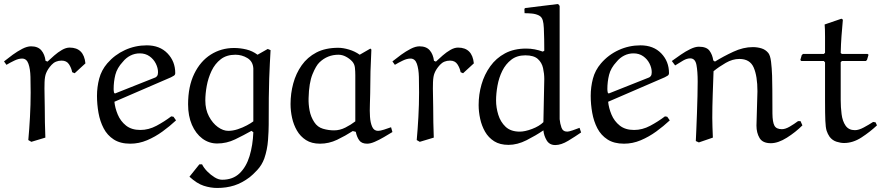

<svg xmlns="http://www.w3.org/2000/svg" viewBox="-20 -704 4394 957"><path d="M352.1 -338.9 339.8 -344.2Q335.9 -365.2 324 -383.5Q312 -401.9 287.1 -401.9Q256.3 -401.9 237.1 -380.9Q217.8 -359.9 210 -339.8Q203.1 -323.7 202.1 -293.9Q201.2 -264.2 202.1 -230.5Q203.1 -196.8 203.1 -169.9Q203.1 -94.7 206.1 -18.1L136.2 2.9L121.1 -5.9Q126 -59.1 129.4 -121.1Q132.8 -183.1 132.8 -243.2Q132.8 -282.2 131.8 -321Q130.9 -359.9 121.8 -386Q112.8 -412.1 89.8 -412.1Q72.8 -412.1 51.8 -402.1Q30.8 -392.1 12.2 -380.9L0 -397.9Q20 -414.1 43.5 -431.2Q66.9 -448.2 91.1 -460.7Q115.2 -473.1 134.8 -473.1Q168.9 -473.1 186 -453.1Q203.1 -433.1 207 -400.9L216.8 -397Q231.9 -411.1 250.5 -427.5Q269 -443.8 289.1 -455.3Q309.1 -466.8 327.1 -466.8Q397.9 -466.8 405.8 -388.2Z M832.5 -318.8 550.3 -196.8Q553.2 -166 566.9 -133.1Q580.6 -100.1 608.2 -78.1Q635.7 -56.2 679.7 -56.2Q720.7 -56.2 760 -77.1Q799.3 -98.1 833.5 -124L844.7 -122.1L857.4 -104Q826.7 -75.2 790 -48.6Q753.4 -22 712.9 -4.9Q672.4 12.2 629.4 12.2Q579.6 12.2 547.1 -8.8Q514.6 -29.8 496.6 -64.5Q478.5 -99.1 470.9 -141.6Q463.4 -184.1 463.4 -226.1Q463.4 -270 474.4 -312Q485.4 -354 514.6 -388.2Q551.8 -431.2 603 -454.6Q654.3 -478 711.4 -478Q776.4 -478 814.9 -438Q853.5 -397.9 853.5 -339.8Q853.5 -331.1 846.9 -326.9Q840.3 -322.8 832.5 -318.8ZM592.3 -396Q563.5 -365.2 554.9 -331.1Q546.4 -296.9 546.4 -259.8Q546.4 -255.9 546.9 -251.5Q547.4 -247.1 548.3 -242.2L552.7 -237.8L754.4 -317.9Q759.3 -319.8 763.4 -325.9Q767.6 -332 767.6 -344.2Q767.6 -365.2 756.6 -387.2Q745.6 -409.2 725.1 -423.6Q704.6 -438 676.8 -438Q651.9 -438 630.1 -427Q608.4 -416 592.3 -396Z M1233.4 -51.8Q1194.3 -29.8 1151.9 -9.3Q1109.4 11.2 1062.5 11.2Q1021.5 11.2 988.5 -13.4Q955.6 -38.1 936.5 -82Q917.5 -126 917.5 -184.1Q917.5 -272.9 948 -335.9Q978.5 -398.9 1030.5 -431.9Q1082.5 -464.8 1146.5 -464.8Q1177.2 -464.8 1207.8 -457.5Q1238.3 -450.2 1263.7 -431.2L1314.5 -460L1328.6 -454.1Q1326.7 -419.9 1325 -386.5Q1323.2 -353 1321.8 -312Q1320.3 -271 1319.8 -215.6Q1319.3 -160.2 1319.3 -82Q1319.3 -53.2 1315.9 -5.6Q1312.5 42 1297.4 85.9Q1285.2 119.1 1262.2 143.6Q1239.3 168 1224.6 179.2Q1186.5 208 1147.5 220.5Q1108.4 232.9 1062.5 232.9Q1029.3 232.9 995.4 221.9Q961.4 210.9 924.3 176.8L973.6 115.2H987.3Q996.1 133.3 1013.2 150.6Q1030.3 168 1049.8 179.9Q1069.3 191.9 1087.4 191.9Q1140.6 191.9 1174.1 159.9Q1207.5 127.9 1223.9 74Q1240.2 20 1242.7 -44.9ZM1242.7 -99.1V-362.8Q1240.7 -397.9 1213.1 -414.6Q1185.5 -431.2 1153.3 -431.2Q1109.4 -431.2 1080.3 -408.7Q1051.3 -386.2 1034.4 -350.6Q1017.6 -314.9 1010.5 -275.9Q1003.4 -236.8 1003.4 -203.1Q1003.4 -158.2 1021.5 -124Q1039.6 -89.8 1065.9 -70.8Q1092.3 -51.8 1117.7 -51.8Q1140.6 -51.8 1165 -59.8Q1189.5 -67.9 1210.4 -79.1Q1231.4 -90.3 1242.7 -99.1Z M1772.9 -431.2 1826.2 -461.9 1831.1 -457Q1825.2 -348.1 1825.2 -238.8Q1825.2 -215.8 1823.7 -183.8Q1822.3 -151.9 1824.2 -121.8Q1826.2 -91.8 1835.2 -71.8Q1844.2 -51.8 1864.3 -51.8Q1875.5 -51.8 1894.3 -57.9Q1913.1 -64 1929.2 -69.8L1936 -45.9Q1916 -33.7 1893.1 -20.3Q1870.1 -6.8 1848.1 2.7Q1826.2 12.2 1810.1 12.2Q1782.2 12.2 1770.3 -4.9Q1758.3 -22 1753.4 -46.9L1738.3 -50.8Q1701.2 -26.9 1660.2 -7.3Q1619.1 12.2 1575.2 12.2Q1533.2 12.2 1505.1 -5.9Q1477.1 -23.9 1460.2 -53Q1443.4 -82 1435.8 -116.5Q1428.2 -150.9 1428.2 -185.1Q1428.2 -238.3 1441.7 -288.1Q1455.1 -337.9 1483.6 -378.4Q1512.2 -418.9 1557.1 -442.4Q1602.1 -465.8 1666 -465.8Q1689.9 -465.8 1719.5 -457Q1749 -448.2 1772.9 -431.2ZM1751 -99.1V-329.1Q1751 -349.1 1749 -366.9Q1747.1 -384.8 1735.4 -397.9Q1722.2 -412.1 1704.1 -421.6Q1686 -431.2 1667 -431.2Q1611.8 -431.2 1572.3 -393.1Q1555.2 -377 1537.6 -334Q1520 -291 1518.1 -214.8Q1517.1 -184.1 1523.2 -152.6Q1529.3 -121.1 1546.4 -95.2Q1562.5 -70.3 1589.8 -62.3Q1617.2 -54.2 1645 -54.2Q1673.8 -54.2 1701.4 -68.1Q1729 -82 1751 -99.1Z M2288.1 -338.9 2275.9 -344.2Q2272 -365.2 2260 -383.5Q2248 -401.9 2223.1 -401.9Q2192.4 -401.9 2173.1 -380.9Q2153.8 -359.9 2146 -339.8Q2139.2 -323.7 2138.2 -293.9Q2137.2 -264.2 2138.2 -230.5Q2139.2 -196.8 2139.2 -169.9Q2139.2 -94.7 2142.1 -18.1L2072.3 2.9L2057.1 -5.9Q2062 -59.1 2065.4 -121.1Q2068.8 -183.1 2068.8 -243.2Q2068.8 -282.2 2067.9 -321Q2066.9 -359.9 2057.9 -386Q2048.8 -412.1 2025.9 -412.1Q2008.8 -412.1 1987.8 -402.1Q1966.8 -392.1 1948.2 -380.9L1936 -397.9Q1956.1 -414.1 1979.5 -431.2Q2002.9 -448.2 2027.1 -460.7Q2051.3 -473.1 2070.8 -473.1Q2105 -473.1 2122.1 -453.1Q2139.2 -433.1 2143.1 -400.9L2152.8 -397Q2168 -411.1 2186.5 -427.5Q2205.1 -443.8 2225.1 -455.3Q2245.1 -466.8 2263.2 -466.8Q2334 -466.8 2341.8 -388.2Z M2593.8 -660.2 2598.6 -664.1 2761.7 -684.1 2769.5 -674.8V-109.9Q2771.5 -87.9 2778.6 -67.9Q2785.6 -47.9 2807.6 -47.9Q2815.4 -47.9 2834.5 -54.4Q2853.5 -61 2868.7 -66.9L2876.5 -43.9Q2847.7 -23.9 2812.3 -2.4Q2776.9 19 2747.6 19Q2718.8 19 2704.8 -4.4Q2690.9 -27.8 2688.5 -54.2Q2650.4 -28.3 2604.5 -5.1Q2558.6 18.1 2514.6 18.1Q2471.7 18.1 2443.1 0Q2414.6 -18.1 2397.7 -47.6Q2380.9 -77.1 2373.3 -112.1Q2365.7 -147 2365.7 -180.2Q2365.7 -233.4 2380.1 -283.2Q2394.5 -333 2423.6 -373.5Q2452.6 -414.1 2497.1 -438Q2541.5 -461.9 2602.5 -461.9Q2624.5 -461.9 2645 -458Q2665.5 -454.1 2685.5 -446.8L2692.9 -451.2Q2692.9 -478 2692.4 -508.1Q2691.9 -538.1 2690.7 -563.5Q2689.5 -588.9 2685.5 -602.1Q2680.7 -620.1 2665.3 -627.4Q2649.9 -634.8 2630.9 -636.5Q2611.8 -638.2 2594.7 -638.2ZM2688.5 -95.2 2692.9 -310.1Q2692.9 -336.9 2686.8 -364.5Q2680.7 -392.1 2660.6 -410.2Q2640.6 -428.2 2598.6 -428.2Q2556.6 -428.2 2528.6 -406.5Q2500.5 -384.8 2483.6 -350.8Q2466.8 -316.9 2459.7 -277.3Q2452.6 -237.8 2452.6 -203.1Q2452.6 -168 2463.6 -132.1Q2474.6 -96.2 2500.2 -72Q2525.9 -47.9 2570.8 -47.9Q2596.7 -47.9 2632.6 -61.5Q2668.5 -75.2 2688.5 -95.2Z M3293.5 -318.8 3011.2 -196.8Q3014.2 -166 3027.8 -133.1Q3041.5 -100.1 3069.1 -78.1Q3096.7 -56.2 3140.6 -56.2Q3181.6 -56.2 3220.9 -77.1Q3260.3 -98.1 3294.4 -124L3305.7 -122.1L3318.4 -104Q3287.6 -75.2 3251 -48.6Q3214.4 -22 3173.8 -4.9Q3133.3 12.2 3090.3 12.2Q3040.5 12.2 3008.1 -8.8Q2975.6 -29.8 2957.5 -64.5Q2939.5 -99.1 2931.9 -141.6Q2924.3 -184.1 2924.3 -226.1Q2924.3 -270 2935.3 -312Q2946.3 -354 2975.6 -388.2Q3012.7 -431.2 3064 -454.6Q3115.2 -478 3172.4 -478Q3237.3 -478 3275.9 -438Q3314.5 -397.9 3314.5 -339.8Q3314.5 -331.1 3307.9 -326.9Q3301.3 -322.8 3293.5 -318.8ZM3053.2 -396Q3024.4 -365.2 3015.9 -331.1Q3007.3 -296.9 3007.3 -259.8Q3007.3 -255.9 3007.8 -251.5Q3008.3 -247.1 3009.3 -242.2L3013.7 -237.8L3215.3 -317.9Q3220.2 -319.8 3224.4 -325.9Q3228.5 -332 3228.5 -344.2Q3228.5 -365.2 3217.5 -387.2Q3206.5 -409.2 3186 -423.6Q3165.5 -438 3137.7 -438Q3112.8 -438 3091.1 -427Q3069.3 -416 3053.2 -396Z M3533.2 -18.1 3463.4 5.9 3448.2 -1Q3449.2 -20 3450.7 -57.1Q3452.1 -94.2 3453.9 -138.7Q3455.6 -183.1 3456.5 -225.6Q3457.5 -268.1 3457.5 -297.9Q3457.5 -347.7 3451.4 -380.4Q3445.3 -413.1 3420.4 -413.1Q3404.3 -413.1 3385.7 -402.6Q3367.2 -392.1 3345.2 -377.9L3328.6 -399.9Q3349.6 -415 3373.5 -431.6Q3397.5 -448.2 3421.4 -459.7Q3445.3 -471.2 3463.4 -471.2Q3501.5 -471.2 3516.4 -451.2Q3531.2 -431.2 3535.2 -402.8L3543.5 -397Q3585.4 -422.9 3635 -446Q3684.6 -469.2 3732.4 -469.2Q3754.4 -469.2 3774.9 -463.1Q3795.4 -457 3809.6 -439.9Q3819.3 -427.7 3823.2 -396.5Q3827.1 -365.2 3828.4 -326.7Q3829.6 -288.1 3829.6 -255.9Q3829.6 -180.7 3830.1 -137.9Q3830.6 -95.2 3840.1 -77.6Q3849.6 -60.1 3877.4 -60.1Q3894.5 -60.1 3916.5 -73Q3938.5 -85.9 3957.5 -100.1H3970.2L3979.5 -79.1Q3945.3 -44.9 3901.9 -17.6Q3858.4 9.8 3822.3 9.8Q3781.2 9.8 3765.9 -16.1Q3750.5 -42 3750.5 -78.1L3755.4 -249Q3755.4 -324.2 3736.8 -367.2Q3718.3 -410.2 3665.5 -410.2Q3631.3 -410.2 3597.4 -390.6Q3563.5 -371.1 3536.6 -349.1Q3534.7 -294.9 3532.5 -232.9Q3530.3 -170.9 3530.3 -116.2Q3530.3 -95.2 3531.2 -71.5Q3532.2 -47.9 3533.2 -18.1Z M4090.3 -582 4174.3 -610.8 4181.2 -606Q4177.2 -563 4174.3 -523.4Q4171.4 -483.9 4170.4 -439.9L4176.3 -435.1H4304.2L4309.1 -431.2L4301.3 -404.8L4295.4 -399.9H4176.3L4170.4 -394V-205.1Q4170.4 -169.9 4174.8 -135Q4179.2 -100.1 4194.8 -77.6Q4210.4 -55.2 4241.2 -55.2Q4260.3 -55.2 4285.2 -68.6Q4310.1 -82 4332 -96.2L4344.2 -94.2L4351.1 -79.1Q4316.9 -46.9 4274.2 -19Q4231.4 8.8 4187 8.8Q4169.9 8.8 4149.7 2.4Q4129.4 -3.9 4115.2 -22Q4105.5 -36.1 4100.3 -52Q4095.2 -67.9 4093.8 -102.1Q4092.3 -136.2 4092.3 -203.1V-393.1L4086.4 -399.9H3974.1L3969.2 -404.8L3976.1 -429.2L3982.4 -435.1H4086.4L4092.3 -440.9Q4092.3 -479 4092.3 -521Q4092.3 -563 4090.3 -582Z"/></svg>

Font: Aref Ruqaa
Style: Regular
Weight: 400
Designer: Abdullah Aref
Version: Version 1.002